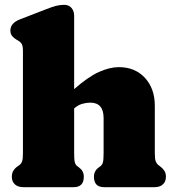

<svg xmlns="http://www.w3.org/2000/svg" viewBox="-20 -775 726 795"><path d="M287 -710V-406Q344.5 -456.5 389.2 -476.8Q434 -497 472 -497Q539 -497 580 -452.8Q621 -408.5 621 -337V-142Q621 -116.5 624.8 -107Q628.5 -97.5 635 -92L642 -87Q654 -78 660.5 -68Q667 -58 667 -43Q667 -23 654.5 -11.5Q642 0 620 0H411Q369 0 369 -43Q369 -67 388 -81L396 -87Q403.5 -92.5 406.2 -103Q409 -113.5 409 -142V-286Q409 -350 354 -350Q337.5 -350 320.2 -345Q303 -340 287 -326V-142Q287 -113.5 289.8 -103Q292.5 -92.5 300 -87L308 -81Q327 -67 327 -43Q327 0 285 0H76Q54.5 0 41.8 -11.5Q29 -23 29 -43Q29 -58 35.5 -68.5Q42 -79 54 -87L61 -92Q68 -97.5 71.5 -107Q75 -116.5 75 -142V-563Q75 -585.5 69.5 -593.8Q64 -602 55 -607L48 -611Q37 -617.5 30 -626.2Q23 -635 23 -649Q23 -679.5 63 -695L169 -736Q194.5 -746 211 -750.5Q227.5 -755 246 -755Q265 -755 276 -742.2Q287 -729.5 287 -710Z"/></svg>

Font: Fraunces 9pt SuperSoft Black
Style: Regular
Weight: 900
Version: Version 1.000;[b76b70a41]